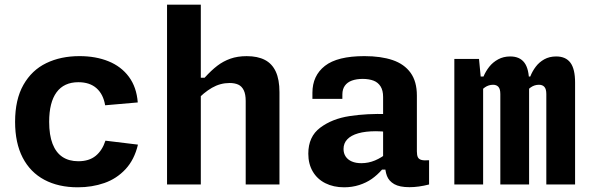

<svg xmlns="http://www.w3.org/2000/svg" viewBox="-20 -785 2520 817"><path d="M311.1 12Q228.9 12 168.9 -19.9Q108.9 -51.8 76.5 -114.2Q44.2 -176.6 44.2 -266.6Q44.2 -361.6 79.7 -424Q115.2 -486.5 176.8 -516.3Q238.4 -546.2 318.3 -546.2Q387.6 -546.2 441.7 -524.2Q495.8 -502.3 528.5 -458.2Q561.2 -414 566.2 -349.1L427.4 -337Q419.6 -383.9 390.7 -409.6Q361.8 -435.2 313.6 -435.2Q252.2 -435.2 220.7 -392.3Q189.2 -349.4 189.2 -266.6Q189.2 -210.5 203.6 -173.1Q218 -135.8 245.7 -117.3Q273.4 -98.9 313.2 -98.9Q359.1 -98.9 387.2 -121.9Q415.2 -144.8 428.7 -186.4L567 -169.6Q551.9 -105.5 514 -64.9Q476.1 -24.3 423.9 -6.2Q371.8 12 311.1 12Z M690.8 0V-765H834.5V0ZM1025.5 0V-355.6Q1025.5 -384.2 1017.1 -401.2Q1008.8 -418.1 993.7 -425Q978.7 -431.8 957 -431.8Q917.3 -431.8 882 -411.5Q846.7 -391.2 813.5 -354.8V-454.2H850.6Q879.2 -485.7 904.6 -505.1Q929.9 -524.5 960.4 -535.3Q990.8 -546.1 1029.8 -546.1Q1076.2 -546.1 1107 -530.1Q1137.8 -514.2 1153.5 -480.3Q1169.2 -446.4 1169.2 -392.7V0Z M1753.9 -378.4V-140.8Q1753.9 -124 1758.3 -115.6Q1762.7 -107.2 1773.6 -104.4Q1784.5 -101.5 1805.8 -103.2V0Q1761 11.5 1722.3 11.5Q1680.3 11.5 1657.6 -1.5Q1634.8 -14.6 1626.5 -36.5Q1618.2 -58.3 1618.2 -90.3L1610.2 -99.7V-372.5Q1610.2 -400.1 1599.5 -417.2Q1588.7 -434.4 1569.8 -441.7Q1550.8 -449 1523.9 -449.3Q1497 -449.2 1477.6 -442.2Q1458.2 -435.2 1447.6 -420.5Q1437 -405.8 1436.9 -383.7L1436.8 -364.2H1309.4V-390.1Q1309.4 -463 1362.5 -504.6Q1415.7 -546.2 1530.5 -546.2Q1601.2 -546.2 1650.8 -529.3Q1700.3 -512.4 1727.1 -475.3Q1753.9 -438.2 1753.9 -378.4ZM1579.7 -226.6Q1535.1 -226.6 1504.4 -217.8Q1473.7 -209 1457.8 -192.2Q1441.8 -175.5 1441.8 -151.1Q1441.8 -132.4 1451 -118.8Q1460.1 -105.2 1477.1 -97.9Q1494.1 -90.6 1517.6 -90.6Q1547.5 -90.6 1575.7 -102.3Q1603.9 -114.1 1629.5 -135.5L1626.8 -63.2H1605.6Q1585 -39.8 1561.7 -23.5Q1538.3 -7.2 1508.2 2.4Q1478.1 12 1444.3 12Q1399.1 12 1364.5 -5.4Q1329.8 -22.8 1310.9 -55.2Q1291.9 -87.5 1291.9 -131Q1291.9 -203.8 1342.6 -241.7Q1393.3 -279.7 1467.4 -291Q1541.4 -302.4 1628.8 -299.5L1672.3 -214.8Q1648.8 -220.1 1626.9 -223.3Q1604.9 -226.6 1579.7 -226.6Z M2035.8 0H1913.3V-534.2H2018.3L2027.5 -437.5H2035.8ZM2109 0V-384.8Q2109 -406.2 2100.9 -415.3Q2092.8 -424.3 2078.2 -424.3Q2059.2 -424.3 2043.2 -413.2Q2027.2 -402 2004.8 -380.4L2001.5 -459.2H2037.3Q2046.8 -481.7 2061.9 -500.9Q2077.1 -520.2 2099.8 -532.5Q2122.4 -544.8 2151.2 -544.8Q2191.7 -544.8 2211.5 -518.2Q2231.4 -491.6 2231.4 -433.9V0ZM2304.7 0V-384.8Q2304.7 -406.2 2296.5 -415.3Q2288.4 -424.3 2273.4 -424.3Q2254.5 -424.3 2238.7 -413.4Q2222.8 -402.4 2200.9 -380.4L2197.6 -459.2H2236.3Q2245.3 -482.1 2259.9 -501.3Q2274.4 -520.6 2296.2 -532.7Q2318.1 -544.8 2346.8 -544.8Q2387.3 -544.8 2407.2 -518.2Q2427.1 -491.6 2427.1 -433.9V0Z"/></svg>

Font: Monaspace Neon Var ExtraLight
Style: Regular
Weight: 200
Designer: Riley Cran and the Lettermatic Team
Version: Version 1.200 (Monaspace Neon Var)